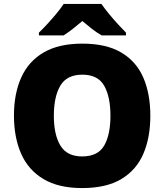

<svg xmlns="http://www.w3.org/2000/svg" viewBox="-20 -947 837 977"><path d="M745 -358Q745 -247 709.5 -164.5Q674 -82 597.5 -36Q521 10 398 10Q278 10 201 -36Q124 -82 87.5 -165Q51 -248 51 -359Q51 -470 88 -552.5Q125 -635 202 -680Q279 -725 399 -725Q521 -725 597.5 -679.5Q674 -634 709.5 -551.5Q745 -469 745 -358ZM254 -358Q254 -261 287.5 -206Q321 -151 398 -151Q478 -151 510 -206Q542 -261 542 -358Q542 -455 510 -511Q478 -567 399 -567Q320 -567 287 -511Q254 -455 254 -358ZM496 -927Q512 -904 534.5 -876.5Q557 -849 580.5 -823.5Q604 -798 621 -781V-767H497Q471 -782 448 -800Q425 -818 399 -840Q373 -818 351.5 -801Q330 -784 304 -767H178V-781Q197 -799 220.5 -824.5Q244 -850 266.5 -877Q289 -904 304 -927Z"/></svg>

Font: Noto Sans Meetei Mayek Black
Style: Regular
Weight: 900
Designer: Monotype Design Team and Neelakash Kshetrimayum
Foundry: Monotype Imaging Inc.
Version: Version 2.002; ttfautohint (v1.8.4.7-5d5b)